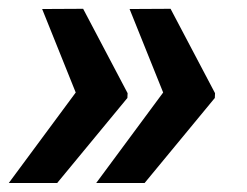

<svg xmlns="http://www.w3.org/2000/svg" viewBox="-29 -466 553 430"><path d="M353 -446.3 452.6 -257.3 452.1 -246.6 294.9 -56.2H186.5L336.4 -258.8L261.2 -445.8ZM157.2 -446.3 256.8 -257.3 256.3 -246.6 99.1 -56.2H-9.3L140.6 -258.8L65.4 -445.8Z"/></svg>

Font: TypoPRO Roboto
Style: Italic
Weight: 900
Italic angle: -12°
Designer: Google
Version: Version 2.136; 2016